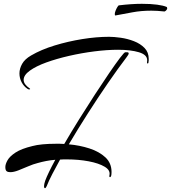

<svg xmlns="http://www.w3.org/2000/svg" viewBox="-20 -843 897 1007"><path d="M133 -374Q127 -374 123 -378Q105 -390 93.5 -411.5Q82 -433 82 -458Q82 -483 96 -508Q110 -533 143 -552Q196 -583 266.5 -604.5Q337 -626 411.5 -638Q486 -650 552 -650Q578 -650 613.5 -645Q649 -640 682.5 -627Q716 -614 738 -591.5Q760 -569 760 -534Q760 -530 760 -526.5Q760 -523 759 -519Q759 -510 754 -510Q751 -510 751 -515Q751 -518 751.5 -521Q752 -524 752 -527Q752 -556 708.5 -569Q665 -582 599 -582Q542 -582 475 -573.5Q408 -565 342.5 -550Q277 -535 223 -515.5Q169 -496 136.5 -472.5Q104 -449 104 -424Q104 -401 136 -379Q138 -378 138 -376Q138 -374 133 -374ZM216 144Q211 144 211 133Q211 123 217 105Q224 86 237.5 58Q251 30 270 -5Q245 -3 222 1.5Q199 6 178 12Q154 18 127.5 29.5Q101 41 76.5 50.5Q52 60 34 60Q21 60 15 55Q8 50 8 33Q8 18 19.5 -2.5Q31 -23 61.5 -43Q92 -63 150 -77Q172 -83 203.5 -86Q235 -89 272 -89Q283 -89 294.5 -89Q306 -89 317 -88Q353 -150 394.5 -216.5Q436 -283 477 -346Q518 -409 552.5 -459.5Q587 -510 609.5 -539.5Q632 -569 637 -569H646Q655 -569 655 -563Q655 -557 644 -543Q599 -484 546 -407Q493 -330 440 -247Q387 -164 341 -86Q398 -81 449 -64.5Q500 -48 532.5 -18Q565 12 565 59Q565 86 557 86Q552 86 554 76Q560 50 529 31.5Q498 13 445 3Q392 -7 331 -7Q322 -7 313 -7Q304 -7 295 -6Q273 34 254.5 69.5Q236 105 225 133Q220 144 216 144ZM586 -762Q582 -761 582 -769Q582 -776 586 -786.5Q590 -797 595.5 -806Q601 -815 604 -815Q637 -819 667 -821Q697 -823 724 -823Q771 -823 804 -818.5Q837 -814 853 -807Q857 -806 857 -798Q856 -793 850.5 -787.5Q845 -782 840 -783Q823 -785 806 -786Q789 -787 774 -787Q720 -787 675 -778.5Q630 -770 586 -762Z"/></svg>

Font: Arizonia
Style: Regular
Weight: 400
Designer: Robert E. Leuschke
Foundry: Robert E. Leuschke
Version: Version 1.010; ttfautohint (v1.8.4.7-5d5b)